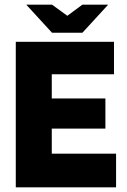

<svg xmlns="http://www.w3.org/2000/svg" viewBox="-20 -807 545 827"><path d="M480 0H48V-627H471V-487H203V-383H434V-253H203V-145H480ZM204 -787 270 -739 335 -787H446L335 -666H204L93 -787Z"/></svg>

Font: Blinker
Style: Regular
Weight: 400
Designer: Juergen Huber
Foundry: supertype
Version: 1.017